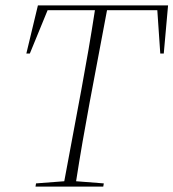

<svg xmlns="http://www.w3.org/2000/svg" viewBox="-20 -694 645 714"><path d="M78 -495H91L157 -656H333C318 -558 301 -460 283 -363L219 -20L114 -12L112 0H364L366 -12L263 -20C278 -117 295 -214 313 -311L378 -656H565L576 -495H589L605 -674H121Z"/></svg>

Font: Source Serif 4 Display Light
Style: Italic
Weight: 300
Italic angle: -12°
Designer: Frank Grießhammer
Foundry: Adobe Systems Incorporated
Version: Version 4.004;hotconv 1.0.117;makeotfexe 2.5.65602